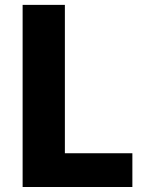

<svg xmlns="http://www.w3.org/2000/svg" viewBox="-20 -748 565 768"><path d="M509.5 -135V0H70.5V-728.5H239.5V-135Z"/></svg>

Font: Lato
Style: Regular
Weight: 900
Designer: Lukasz Dziedzic with Adam Twardoch and Botio Nikoltchev
Foundry: tyPoland Lukasz Dziedzic
Version: Version 2.010; 2014-09-01; http://www.latofonts.com/; ttfaut